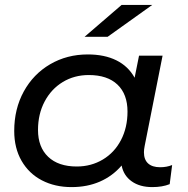

<svg xmlns="http://www.w3.org/2000/svg" viewBox="-20 -757 766 783"><path d="M682 -84 672 -6Q642 6 601 6Q550 6 517 -17.5Q484 -41 476 -82Q439 -39 387.5 -16.5Q336 6 272 6Q204 6 151 -21.5Q98 -49 68 -101Q38 -153 38 -223Q38 -313 77 -384Q116 -455 184.5 -495Q253 -535 338 -535Q406 -535 454.5 -511Q503 -487 529 -440L547 -530H643L570 -162Q567 -147 567 -136Q567 -106 584 -90.5Q601 -75 633 -75Q660 -75 682 -84ZM500 -302Q500 -373 459 -412Q418 -451 342 -451Q283 -451 236 -422.5Q189 -394 162 -343Q135 -292 135 -227Q135 -157 176.5 -117.5Q218 -78 293 -78Q352 -78 399.5 -106.5Q447 -135 473.5 -186Q500 -237 500 -302ZM476 -737H601L419 -607H325Z"/></svg>

Font: Montserrat Alternates Medium
Style: Italic
Weight: 500
Italic angle: -11.3°
Designer: Julieta Ulanovsky
Foundry: Julieta Ulanovsky
Version: Version 7.200